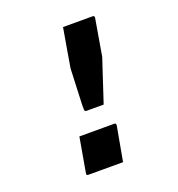

<svg xmlns="http://www.w3.org/2000/svg" viewBox="-129 -807 858 923"><g transform="rotate(-20 300.0 -345.5)"><path d="M351 -283H263Q260 -283 258.5 -284Q257 -285 255 -286Q255 -288 254 -292.5Q253 -297 253.5 -317Q254 -337 256 -380Q258 -423 261 -501L276 -590Q281 -618 285.5 -645Q290 -672 295 -700Q324 -700 361 -700Q398 -700 447 -700Q450 -700 452 -698.5Q454 -697 455 -695Q456 -693 455 -689L423 -501Q411 -465 399 -428.5Q387 -392 375 -355.5Q363 -319 351 -283ZM344 9Q316 9 286 9Q256 9 226 9Q196 9 166 9Q163 9 160.5 7.5Q158 6 157.5 3.5Q157 1 158 -2L189 -179Q219 -179 249 -179Q279 -179 308.5 -179Q338 -179 367 -179Q371 -179 373 -177.5Q375 -176 375.5 -174Q376 -172 376 -168Z"/></g></svg>

Font: RecMonoLinear Nerd Font Mono
Style: Bold Italic
Weight: 700
Italic angle: -10°
Monospace: yes
Version: Version 1.085; ttfautohint (v1.8.4.7-5d5b);Nerd Fonts 3.2.1